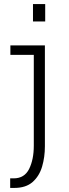

<svg xmlns="http://www.w3.org/2000/svg" viewBox="-20 -723 340 943"><path d="M142 -703H202V-617.5H142ZM30 200V153H47Q100 153 123 106.8Q146 60.5 146 -7.5V-453.5H31V-500H200.5V-4.5Q200.5 48.5 186.8 95.2Q173 142 140 171Q107 200 50 200Z"/></svg>

Font: Trispace Condensed ExtraLight
Style: Regular
Weight: 200
Width: 3
Designer: Tyler Finck
Foundry: Etcetera Type Company
Version: Version 1.210; ttfautohint (v1.8.3)